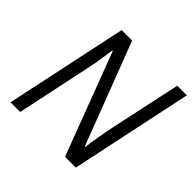

<svg xmlns="http://www.w3.org/2000/svg" viewBox="-178 -886 1057 1057"><g transform="rotate(45 350.5 -357.0)"><path d="M193.4 -713.9H274.9L502.9 -117.7H506.8Q517.6 -204.1 541 -315.4L626.5 -713.9H701.2L550.3 0H466.3L240.2 -597.7H236.3Q224.1 -503.9 211.9 -447.8L117.2 0H42Z"/></g></svg>

Font: Viking Open Sans
Style: Italic
Weight: 400
Italic angle: -12°
Foundry: Ascender Corporation
Version: Version 2.000